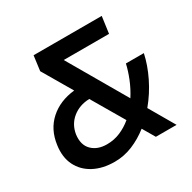

<svg xmlns="http://www.w3.org/2000/svg" viewBox="-156 -857 1020 1020"><g transform="rotate(-30 353.5 -347.0)"><path d="M267 6Q193 6 139.5 -22.5Q86 -51 60.5 -102.5Q35 -154 45 -224Q57 -313 116.5 -366.5Q176 -420 268 -430L163 -609L175 -700H593L579 -598H301L506 -245Q533 -287 551 -332Q569 -377 578 -417H688Q674 -351 640.5 -282.5Q607 -214 558 -155L648 0H521L477 -75Q430 -38 377 -16Q324 6 267 6ZM160 -223Q152 -162 185.5 -128.5Q219 -95 277 -95Q321 -95 359.5 -111.5Q398 -128 430 -155L315 -351Q254 -349 211.5 -314.5Q169 -280 160 -223Z"/></g></svg>

Font: Host Grotesk SemiBold
Style: Italic
Weight: 600
Italic angle: -8°
Designer: Doğukan Karapınar based on Poppins by Indian Type Foundry, Jonny Pinhorn
Foundry: Element Type
Version: Version 1.001; ttfautohint (v1.8.4.7-5d5b)